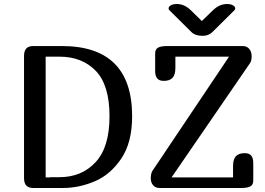

<svg xmlns="http://www.w3.org/2000/svg" viewBox="-20 -939 1325 959"><path d="M146 -709H289Q640 -709 640 -358Q640 -227 585.5 -146.5Q531 -66 452.5 -33Q374 0 294 0H146Q123 0 111.5 -12Q100 -24 100 -50V-659Q100 -685 111.5 -697Q123 -709 146 -709ZM208 -53H230V-54H277Q388 -54 457.5 -129Q527 -204 527 -358Q527 -514 458.5 -585Q390 -656 277 -656H208ZM733 -49Q733 -58 735 -68.5Q737 -79 741 -85L1124 -656H856V-600Q856 -565 841.5 -550Q827 -535 798 -535Q776 -535 765.5 -547Q755 -559 755 -585V-672Q755 -693 769.5 -701Q784 -709 815 -709H1192Q1214 -709 1225.5 -694Q1237 -679 1237 -658Q1237 -649 1235 -639Q1233 -629 1229 -624L837 -53H1144V-109Q1144 -144 1158.5 -159Q1173 -174 1202 -174Q1224 -174 1234.5 -162Q1245 -150 1245 -124V-37Q1245 -16 1230.5 -8Q1216 0 1185 0H778Q756 0 744.5 -14Q733 -28 733 -49ZM1114 -919Q1132 -919 1143.5 -912.5Q1155 -906 1155 -897Q1155 -892 1151 -888L1041 -779Q1022 -760 992 -760Q955 -760 936 -779L826 -888Q822 -892 822 -897Q822 -906 833.5 -912.5Q845 -919 863 -919Q901 -919 933 -888L988 -834L1044 -888Q1076 -919 1114 -919Z"/></svg>

Font: Marmelad for Arash.Academy
Style: Regular
Weight: 400
Designer: Manvel Shmavonyan
Foundry: Cyreal
Version: Version 1.110;Glyphs 3.2 (3202)